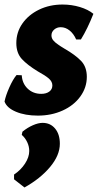

<svg xmlns="http://www.w3.org/2000/svg" viewBox="-23 -498 432 847"><path d="M159 -84Q181 -84 194.5 -94Q208 -104 208 -121Q208 -138 192.5 -151.5Q177 -165 144 -183Q98 -211 73.5 -237.5Q49 -264 49 -308Q49 -356 76 -394.5Q103 -433 149.5 -455.5Q196 -478 253 -478Q293 -478 329.5 -467Q366 -456 389 -437Q363 -371 334 -324H313Q302 -349 284 -363.5Q266 -378 245 -378Q228 -378 216 -367.5Q204 -357 204 -342Q204 -330 211.5 -320.5Q219 -311 234 -301Q242 -295 262 -283Q309 -256 334.5 -229.5Q360 -203 360 -159Q360 -112 331.5 -72.5Q303 -33 253.5 -10.5Q204 12 144 12Q88 12 47.5 -5Q7 -22 -3 -50Q2 -76 18 -112Q34 -148 50 -167L73 -166Q75 -130 99 -107Q123 -84 159 -84ZM165 44Q199 44 220 69Q241 94 241 136Q241 187 198 238.5Q155 290 85 329L39 293V272Q69 252 87.5 223.5Q106 195 106 168Q106 148 97 129Q88 110 73 97L76 83Q98 65 122 54.5Q146 44 165 44Z"/></svg>

Font: Alegreya ExtraBold
Style: Italic
Weight: 800
Italic angle: -7°
Designer: Juan Pablo del Peral
Foundry: Huerta Tipografica
Version: Version 2.007; ttfautohint (v1.6)